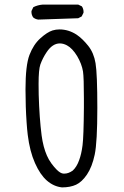

<svg xmlns="http://www.w3.org/2000/svg" viewBox="-20 -834 540 838"><path d="M344.7 -781.2Q344.7 -795.4 337.4 -806.2L321.3 -814H166.5Q144 -812 125.5 -802.7L117.7 -786.6Q117.2 -784.7 117.2 -783.2Q117.2 -768.6 125 -757.8Q134.8 -750 147 -748.5L321.3 -754.4L336.4 -762.2L344.2 -777.8Q344.7 -779.8 344.7 -781.2ZM260.7 -76.2Q258.8 -76.2 256.8 -76.2Q243.7 -77.1 227.1 -93.8Q216.3 -104.5 204.3 -120.8Q192.4 -137.2 184.6 -155.3Q168.5 -191.9 161.6 -243.2Q151.9 -318.8 148.9 -420.9Q148.4 -444.3 148.4 -467.8Q148.4 -530.3 156.2 -552.7Q166.5 -581.1 183.6 -606.4Q209 -644.5 241.2 -644.5Q256.3 -644.5 272 -636.2Q295.9 -623.5 316.9 -588.9Q336.9 -554.7 342.3 -522Q346.2 -495.1 346.2 -405.3Q346.2 -386.2 346.2 -364.3Q345.2 -238.8 340.3 -200.2Q335.4 -161.1 325.2 -134.3Q314.9 -105.5 297.4 -89.4Q278.8 -76.2 260.7 -76.2ZM397 -558.1Q389.6 -603 365.2 -633.8Q339.8 -665.5 314.5 -682.6Q279.3 -705.6 239.7 -705.6Q224.1 -705.6 209.5 -701.2Q186 -693.8 155.8 -666.5Q126 -639.6 108.6 -594.2Q91.3 -548.8 91.3 -443.8Q91.3 -366.2 96.2 -298.3Q98.1 -269.5 101.1 -245.1Q109.9 -173.3 132.8 -122.1Q155.3 -71.3 184.8 -45.7Q214.4 -20 250.5 -16.1Q286.6 -16.1 312 -27.8Q337.4 -39.6 359.6 -72.3Q381.8 -105 393.3 -158.9Q404.8 -212.9 404.8 -362.5Q404.8 -512.2 397 -558.1Z"/></svg>

Font: NaikaiFont
Style: Light
Weight: 300
Version: Version 1.89